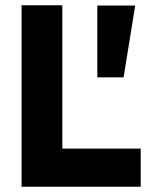

<svg xmlns="http://www.w3.org/2000/svg" viewBox="-20 -710 585 730"><path d="M62 0V-690H217V0ZM130 0V-145H515V0ZM350 -416V-689H494L450 -416Z"/></svg>

Font: Radio Canada Big
Style: Regular
Weight: 400
Designer: Étienne Aubert Bonn
Foundry: Coppers and Brasses
Version: Version 1.001